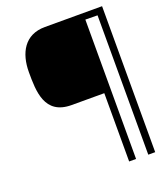

<svg xmlns="http://www.w3.org/2000/svg" viewBox="-168 -862 1006 1173"><g transform="rotate(-20 335.5 -275.5)"><path d="M264 -750C132 -750 78 -648 78 -524C78 -400 79 -246 255 -246H467V198H512V-708L591 -707V199H636V-750Z"/></g></svg>

Font: Advent Pro
Style: Light
Weight: 300
Designer: Andreas Kalpakidis
Foundry: Andreas Kalpakidis
Version: Version 2.002 2007